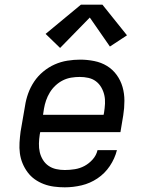

<svg xmlns="http://www.w3.org/2000/svg" viewBox="-20 -793 640 821"><path d="M257 8Q234 8 211 5Q188 2 167 -6Q146 -14 128.5 -26.5Q111 -39 98 -56.5Q85 -74 76.5 -94.5Q68 -115 65 -137.5Q62 -160 63.5 -183.5Q65 -207 68 -230L87 -340Q91 -367 100.5 -393.5Q110 -420 126 -444Q142 -468 165 -487Q188 -506 214 -517.5Q240 -529 268 -533.5Q296 -538 323 -538Q353 -538 383 -532Q413 -526 437.5 -511Q462 -496 479 -472.5Q496 -449 504 -421Q512 -393 512 -362Q512 -331 507 -300L495 -228H152L150 -218Q147 -199 146.5 -179.5Q146 -160 150 -142.5Q154 -125 163.5 -109.5Q173 -94 187.5 -84Q202 -74 220 -70Q238 -66 257 -66Q278 -66 300 -69.5Q322 -73 341.5 -83.5Q361 -94 376.5 -111.5Q392 -129 397 -151H480Q471 -115 449.5 -83Q428 -51 396.5 -30Q365 -9 329 -0.5Q293 8 257 8ZM164 -302H423L425 -312Q428 -331 429 -350Q430 -369 426 -386.5Q422 -404 413 -419.5Q404 -435 390 -445.5Q376 -456 358 -460Q340 -464 321 -464Q303 -464 284.5 -461Q266 -458 249 -449.5Q232 -441 217.5 -427.5Q203 -414 193 -397.5Q183 -381 177 -363.5Q171 -346 168 -328ZM237 -588 175 -648 326 -773H418L523 -642L450 -594L364 -718Z"/></svg>

Font: Iosevka Curly Slab ExObl
Style: Regular
Weight: 400
Width: 7
Italic angle: -9°
Monospace: yes
Designer: Belleve Invis
Foundry: Belleve Invis
Version: Version 11.1.0; ttfautohint (v1.8.3)